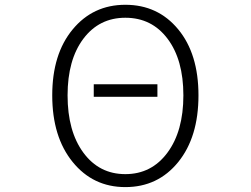

<svg xmlns="http://www.w3.org/2000/svg" viewBox="-20 -762 1040 795"><path d="M368.2 -361.3V-413.1H631.8V-361.3ZM499 12.7Q365.2 12.7 280.8 -91.3Q196.3 -195.3 196.3 -367.2Q196.3 -538.1 280.8 -640.1Q365.2 -742.2 499 -742.2Q633.8 -742.2 717.8 -640.6Q801.8 -539.1 801.8 -367.2Q801.8 -194.3 717.8 -90.8Q633.8 12.7 499 12.7ZM739.3 -367.2Q739.3 -514.6 673.8 -601.6Q608.4 -688.5 499 -688.5Q390.6 -688.5 325.2 -601.6Q259.8 -514.6 259.8 -367.2Q259.8 -218.8 325.2 -129.9Q390.6 -41 499 -41Q607.4 -41 673.3 -129.9Q739.3 -218.8 739.3 -367.2Z"/></svg>

Font: Gen Shin Gothic Monospace Light
Style: Regular
Weight: 300
Designer: [Source Han Sans]
Ryoko NISHIZUKA  (kana & ideographs); Paul D. Hunt (Latin, Greek & Cyrillic); Wenlong ZHANG  (bopomofo
Version: Version 1.002.20150607